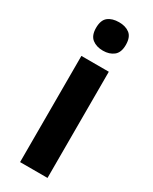

<svg xmlns="http://www.w3.org/2000/svg" viewBox="-198 -874 681 855"><g transform="rotate(30 142.5 -446.0)"><path d="M143 -826Q177 -826 198 -809.5Q219 -793 219 -753Q219 -714 197.5 -697Q176 -680 143 -680Q109 -680 87.5 -697Q66 -714 66 -753Q66 -793 87 -809.5Q108 -826 143 -826ZM213 -612V-66H72V-612Z"/></g></svg>

Font: Noto Sans Malayalam UI SemiCondensed
Style: Bold
Weight: 700
Width: 4
Designer: Jelle Bosma - Monotype Design Team
Foundry: Monotype Imaging Inc.
Version: Version 2.104; ttfautohint (v1.8.4.7-5d5b)